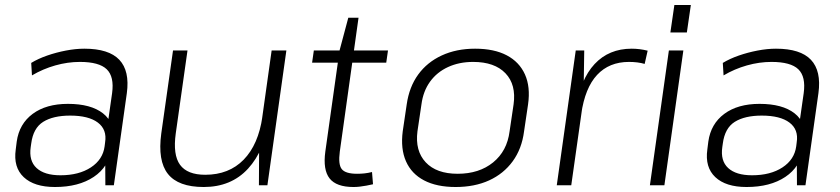

<svg xmlns="http://www.w3.org/2000/svg" viewBox="-20 -742 3364 769"><path d="M401 -173 429 -369Q438 -435 407.5 -464.5Q377 -494 300 -494Q251 -494 201.5 -480Q152 -466 108 -440L105 -490Q133 -507 169 -519.5Q205 -532 244 -539.5Q283 -547 318 -547Q416 -547 458 -502.5Q500 -458 488 -369L436 0H402ZM200 7Q117 7 75 -32.5Q33 -72 43 -143L47 -175Q57 -246 111 -286Q165 -326 252 -326Q344 -326 392.5 -288Q441 -250 431 -180L426 -146Q416 -74 355.5 -33.5Q295 7 200 7ZM222 -40Q296 -40 344 -71.5Q392 -103 399 -156L401 -172Q409 -223 372 -251Q335 -279 261 -279Q193 -279 153 -254Q113 -229 105 -167L103 -153Q95 -98 126.5 -69Q158 -40 222 -40Z M684 -208Q672 -122 701 -82Q730 -42 802 -42Q897 -42 956 -102.5Q1015 -163 1031 -275L1072 -339L1062 -275Q1041 -140 973.5 -66.5Q906 7 796 7Q694 7 652.5 -45.5Q611 -98 626 -208L673 -540H731ZM1051 0H1017L1018 -184L1068 -540H1127Z M1396 7Q1327 7 1300 -27.5Q1273 -62 1283 -135L1340 -540L1375 -671H1416L1341 -135Q1334 -83 1349 -64.5Q1364 -46 1410 -46Q1425 -46 1439.5 -47.5Q1454 -49 1470 -53L1474 -4Q1461 -1 1447.5 1.5Q1434 4 1421 5.5Q1408 7 1396 7ZM1237 -540H1534L1527 -491H1230Z M1805 7Q1729 7 1678.5 -19.5Q1628 -46 1606 -96Q1584 -146 1593 -216L1609 -324Q1619 -394 1655 -443.5Q1691 -493 1749.5 -520Q1808 -547 1883 -547Q1959 -547 2009.5 -520.5Q2060 -494 2082.5 -444Q2105 -394 2095 -324L2079 -216Q2070 -146 2033.5 -96Q1997 -46 1939 -19.5Q1881 7 1805 7ZM1813 -46Q1899 -46 1955 -91.5Q2011 -137 2021 -216L2037 -324Q2048 -403 2004.5 -448.5Q1961 -494 1875 -494Q1819 -494 1774.5 -473.5Q1730 -453 1702.5 -415Q1675 -377 1668 -324L1652 -216Q1642 -138 1685 -92Q1728 -46 1813 -46Z M2286 -540H2320L2317 -346L2268 0H2210ZM2287 -305Q2304 -424 2361.5 -485.5Q2419 -547 2510 -547Q2526 -547 2542 -545Q2558 -543 2574 -539L2562 -486Q2535 -494 2499 -494Q2420 -494 2371.5 -442Q2323 -390 2308 -285Z M2717 -540 2641 0H2583L2659 -540ZM2747 -722 2731 -612H2665L2681 -722Z M3171 -173 3199 -369Q3208 -435 3177.5 -464.5Q3147 -494 3070 -494Q3021 -494 2971.5 -480Q2922 -466 2878 -440L2875 -490Q2903 -507 2939 -519.5Q2975 -532 3014 -539.5Q3053 -547 3088 -547Q3186 -547 3228 -502.5Q3270 -458 3258 -369L3206 0H3172ZM2970 7Q2887 7 2845 -32.5Q2803 -72 2813 -143L2817 -175Q2827 -246 2881 -286Q2935 -326 3022 -326Q3114 -326 3162.5 -288Q3211 -250 3201 -180L3196 -146Q3186 -74 3125.5 -33.5Q3065 7 2970 7ZM2992 -40Q3066 -40 3114 -71.5Q3162 -103 3169 -156L3171 -172Q3179 -223 3142 -251Q3105 -279 3031 -279Q2963 -279 2923 -254Q2883 -229 2875 -167L2873 -153Q2865 -98 2896.5 -69Q2928 -40 2992 -40Z"/></svg>

Font: Pathway Extreme 8pt Thin 12pt Thin
Style: Italic
Weight: 250
Italic angle: -8°
Version: Version 1.001;gftools[0.9.26]